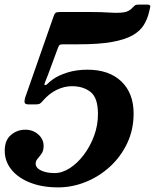

<svg xmlns="http://www.w3.org/2000/svg" viewBox="-34 -802 671 832"><path d="M-13.5 -149Q-13.5 -194.5 13.5 -217.2Q40.5 -240 75.5 -240Q108.5 -240 131.8 -219.5Q155 -199 155 -169.5Q155 -149 146.2 -136.5Q137.5 -124 129 -114.2Q120.5 -104.5 120.5 -93Q120.5 -74.5 144 -63.2Q167.5 -52 202.5 -52Q235.5 -52 268.8 -73.5Q302 -95 329.5 -131.5Q357 -168 373.8 -213.5Q390.5 -259 390.5 -307.5Q390.5 -378 358.8 -403.2Q327 -428.5 277.5 -428.5Q245 -428.5 212 -412.8Q179 -397 151 -364.5Q145 -357 139.2 -353.2Q133.5 -349.5 119.5 -349.5H93Q75.5 -349.5 73.2 -356Q71 -362.5 74 -376L198 -730.5Q202 -742.5 206.8 -746.2Q211.5 -750 225.5 -750H353.5Q406 -750 442.2 -747.5Q478.5 -745 502.2 -748.5Q526 -752 541.5 -770Q546 -774.5 550.2 -778.2Q554.5 -782 565 -782H605.5Q619.5 -782 617 -771L612 -750Q605 -719.5 589.2 -693.8Q573.5 -668 541 -649.2Q508.5 -630.5 451.8 -620.2Q395 -610 306 -610H239Q226 -610 223 -606Q220 -602 216 -591.5L172.5 -474Q167 -459 161.8 -447.2Q156.5 -435.5 159.5 -434Q164.5 -431 172.8 -439.5Q181 -448 194 -457.5Q219 -475.5 258.2 -487.8Q297.5 -500 344.5 -500Q439 -500 492 -449Q545 -398 545 -310Q545 -240.5 517.5 -182Q490 -123.5 443.2 -80.5Q396.5 -37.5 338 -13.8Q279.5 10 217.5 10Q149 10 96.8 -10.5Q44.5 -31 15.5 -67Q-13.5 -103 -13.5 -149Z"/></svg>

Font: Besley*
Style: Bold Italic
Weight: 700
Italic angle: -13°
Designer: Owen Earl
Foundry: indestructible type*
Version: Version 2.000; ttfautohint (v1.8.3)